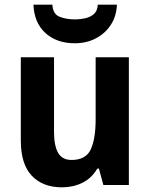

<svg xmlns="http://www.w3.org/2000/svg" viewBox="-20 -857 642 821"><path d="M531 -612V-66H422L403 -136H396Q372 -95 332.5 -75.5Q293 -56 245 -56Q163 -56 116 -105.5Q69 -155 69 -256V-612H211V-293Q211 -234 228.5 -203.5Q246 -173 286 -173Q347 -173 368 -218Q389 -263 389 -347V-612ZM480 -837Q478 -788 454 -751Q430 -714 390 -693Q350 -672 300 -672Q222 -672 174 -716Q126 -760 123 -837H204Q206 -797 234.5 -785.5Q263 -774 301 -774Q323 -774 345 -779Q367 -784 382 -797.5Q397 -811 398 -837Z"/></svg>

Font: Noto Sans Malayalam UI SemiCondensed
Style: Bold
Weight: 700
Width: 4
Designer: Jelle Bosma - Monotype Design Team
Foundry: Monotype Imaging Inc.
Version: Version 2.104; ttfautohint (v1.8.4.7-5d5b)